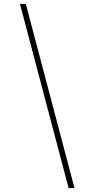

<svg xmlns="http://www.w3.org/2000/svg" viewBox="-20 -820 490 982"><path d="M82 -800H112L361 142H331Z"/></svg>

Font: League Mono Thin Condensed
Style: Regular
Weight: 100
Width: 1
Designer: Tyler Finck
Foundry: The League of Moveable Type / Tyler Finck
Version: Version 2.300;RELEASE